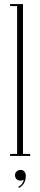

<svg xmlns="http://www.w3.org/2000/svg" viewBox="-20 -770 198 948"><path d="M30 0V-10H64.5V-740H30V-750H93.5V-10H129V0ZM74 158 70.5 152Q81.5 147 88.5 137Q95.5 127 97.5 117.5Q89.5 122 80.5 122Q69 122 61.5 114.2Q54 106.5 54 95.5Q54 84 62 76.5Q70 69 81 69Q95 69 101.2 78Q107.5 87 107.5 97.5Q107.5 120 98 135Q88.5 150 74 158Z"/></svg>

Font: Imbue 100pt Thin
Style: Regular
Weight: 100
Designer: Tyler Finck
Foundry: Etcetera Type Company
Version: Version 1.102; ttfautohint (v1.8.3)